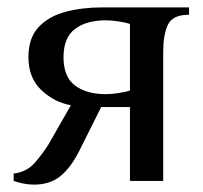

<svg xmlns="http://www.w3.org/2000/svg" viewBox="-20 -490 550 520"><path d="M72 10Q57 10 42.5 7Q28 4 17 0V-20Q52 -24 74 -49Q96 -74 112 -100L172 -205Q127 -213 92 -246Q57 -279 57 -335Q57 -387 84.5 -416.5Q112 -446 157.5 -458Q203 -470 257 -470H492V-450H488Q446 -449 434 -421.5Q422 -394 422 -350V0H332V-200H254L194 -80Q171 -35 143 -12.5Q115 10 72 10ZM267 -235Q282 -235 301.5 -238Q321 -241 332 -245V-425Q321 -429 301.5 -432Q282 -435 267 -435Q214 -435 183 -411.5Q152 -388 152 -335Q152 -282 183 -258.5Q214 -235 267 -235Z"/></svg>

Font: El Messiri
Style: Regular
Weight: 400
Designer: Mohamed Gaber
Foundry: Kief Type Foundry
Version: Version 2.020